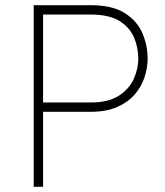

<svg xmlns="http://www.w3.org/2000/svg" viewBox="-20 -720 637 740"><path d="M110 0V-700H329Q412.5 -700 460.5 -669.8Q508.5 -639.5 528.8 -592.2Q549 -545 549 -494Q549 -459 537.2 -422.8Q525.5 -386.5 499.5 -356.2Q473.5 -326 431.5 -307.5Q389.5 -289 329 -289H146V0ZM146 -325H329Q398 -325 438.2 -351.2Q478.5 -377.5 495.8 -416.5Q513 -455.5 513 -494Q513 -536 496.8 -575Q480.5 -614 440.5 -639Q400.5 -664 329 -664H146Z"/></svg>

Font: Overpass Thin
Style: Regular
Weight: 250
Designer: Delve Withrington, Dave Bailey, Thomas Jockin
Foundry: Delve Fonts LLC
Version: Version 4.000